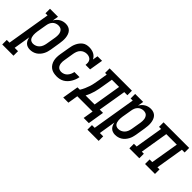

<svg xmlns="http://www.w3.org/2000/svg" viewBox="26 -1362 2391 2391"><g transform="rotate(45 1221.0 -166.5)"><path d="M-58 205V125H-10L85 -450H48V-530H189L176 -452Q187 -472 202.5 -488.5Q218 -505 237.5 -516.5Q257 -528 278 -533Q299 -538 320 -538Q346 -538 369 -529Q392 -520 407.5 -502Q423 -484 431 -460.5Q439 -437 441.5 -412Q444 -387 442 -361Q440 -335 436 -309L415 -179Q411 -156 404.5 -133.5Q398 -111 386.5 -89.5Q375 -68 358.5 -49Q342 -30 321 -17Q300 -4 277 2Q254 8 230 8Q208 8 187.5 1Q167 -6 152.5 -20.5Q138 -35 129.5 -54.5Q121 -74 117 -96L81 125H140V205ZM206 -72Q229 -72 251 -81.5Q273 -91 289 -108.5Q305 -126 313.5 -148Q322 -170 326 -193L348 -323Q350 -338 351 -354Q352 -370 350 -385Q348 -400 342 -414Q336 -428 326 -438.5Q316 -449 301 -453.5Q286 -458 270 -458Q250 -458 229 -450Q208 -442 193 -425.5Q178 -409 170 -389Q162 -369 159 -348L137 -218Q135 -202 133.5 -185.5Q132 -169 133.5 -153.5Q135 -138 139 -123Q143 -108 152 -96Q161 -84 175.5 -78Q190 -72 206 -72Z M702 8Q674 8 646.5 2Q619 -4 597 -19.5Q575 -35 560.5 -58Q546 -81 539.5 -107.5Q533 -134 533.5 -163Q534 -192 539 -221L561 -351Q564 -373 570 -395Q576 -417 586 -438.5Q596 -460 611 -479.5Q626 -499 645 -513Q664 -527 687 -532.5Q710 -538 732 -538Q755 -538 776.5 -533.5Q798 -529 816.5 -519.5Q835 -510 849.5 -495Q864 -480 873 -461L885 -530H965L935 -349H855Q858 -370 856 -391Q854 -412 842.5 -427.5Q831 -443 812 -450.5Q793 -458 772 -458Q749 -458 726.5 -449.5Q704 -441 687 -423Q670 -405 661.5 -382.5Q653 -360 649 -337L628 -207Q625 -192 624 -176.5Q623 -161 625 -145.5Q627 -130 632.5 -116.5Q638 -103 648 -92.5Q658 -82 672.5 -77Q687 -72 702 -72Q724 -72 745.5 -81Q767 -90 782.5 -107.5Q798 -125 807 -145.5Q816 -166 820 -188H910Q906 -163 897 -139Q888 -115 874.5 -92Q861 -69 842.5 -49.5Q824 -30 801 -16.5Q778 -3 752.5 2.5Q727 8 702 8Z M1306 135 1328 0H1059L1037 135H946L982 -80H1024Q1042 -109 1056 -140.5Q1070 -172 1080 -203Q1090 -234 1096 -266.5Q1102 -299 1108 -331L1127 -450H1098V-530H1491V-450H1436L1374 -80H1432L1397 135ZM1125 -80H1284L1345 -450H1218L1196 -318Q1191 -288 1185.5 -257.5Q1180 -227 1171.5 -197Q1163 -167 1151.5 -137.5Q1140 -108 1125 -80Z M1442 205V125H1490L1585 -450H1548V-530H1689L1676 -452Q1687 -472 1702.5 -488.5Q1718 -505 1737.5 -516.5Q1757 -528 1778 -533Q1799 -538 1820 -538Q1846 -538 1869 -529Q1892 -520 1907.5 -502Q1923 -484 1931 -460.5Q1939 -437 1941.5 -412Q1944 -387 1942 -361Q1940 -335 1936 -309L1915 -179Q1911 -156 1904.5 -133.5Q1898 -111 1886.5 -89.5Q1875 -68 1858.5 -49Q1842 -30 1821 -17Q1800 -4 1777 2Q1754 8 1730 8Q1708 8 1687.5 1Q1667 -6 1652.5 -20.5Q1638 -35 1629.5 -54.5Q1621 -74 1617 -96L1581 125H1640V205ZM1706 -72Q1729 -72 1751 -81.5Q1773 -91 1789 -108.5Q1805 -126 1813.5 -148Q1822 -170 1826 -193L1848 -323Q1850 -338 1851 -354Q1852 -370 1850 -385Q1848 -400 1842 -414Q1836 -428 1826 -438.5Q1816 -449 1801 -453.5Q1786 -458 1770 -458Q1750 -458 1729 -450Q1708 -442 1693 -425.5Q1678 -409 1670 -389Q1662 -369 1659 -348L1637 -218Q1635 -202 1633.5 -185.5Q1632 -169 1633.5 -153.5Q1635 -138 1639 -123Q1643 -108 1652 -96Q1661 -84 1675.5 -78Q1690 -72 1706 -72Z M1976 0V-80H2024L2085 -450H2048V-530H2499V-450H2451L2390 -80H2427V0H2252V-80H2299L2361 -450H2176L2115 -80H2151V0Z"/></g></svg>

Font: Iosevka Slab Medium Oblique
Style: Regular
Weight: 500
Italic angle: -9°
Monospace: yes
Designer: Belleve Invis
Foundry: Belleve Invis
Version: Version 11.1.1; ttfautohint (v1.8.3)